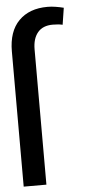

<svg xmlns="http://www.w3.org/2000/svg" viewBox="-54 -793 376 825"><g transform="rotate(-5 133.5 -380.5)"><path d="M112.2 0H14.2V-583.1Q14.2 -669.4 59.3 -715Q104.4 -760.7 183.2 -760.7Q200.3 -760.7 218 -757.8Q235.8 -755 252.8 -750.7L241.5 -678.3Q224.4 -682.5 198.9 -682.5Q156.2 -682.5 134.2 -656.2Q112.2 -630 112.2 -583.1Z"/></g></svg>

Font: Inter Alia
Style: Regular
Weight: 400
Designer: Rasmus Andersson (Latin, Greek, Cyrillic etc.) and Evan from Shavian.info (Shavian, old style figures)
Foundry: Shavian.info
Version: Version 0.001;git-37ab20767